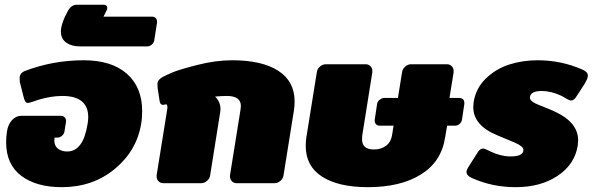

<svg xmlns="http://www.w3.org/2000/svg" viewBox="-20 -770 2507 807"><path d="M5.8 -171.7Q5.8 -195.8 9.2 -216.7Q13.3 -245.8 30 -264.6Q46.7 -283.3 70 -283.3H236.7Q245 -283.3 251.2 -277.5Q257.5 -271.7 257.5 -262.5V-258.3L250.8 -216.7Q249.2 -206.7 240.4 -199.2Q231.7 -191.7 221.7 -191.7H209.2Q208.3 -187.5 208.3 -180Q208.3 -157.5 223.3 -145.4Q238.3 -133.3 262.5 -133.3Q330 -133.3 348.3 -250Q350.8 -265 350.8 -277.5Q350.8 -366.7 241.7 -366.7Q194.2 -366.7 139.2 -350Q135.8 -349.2 126.2 -345.4Q116.7 -341.7 108.8 -339.6Q100.8 -337.5 95.8 -337.5Q85 -337.5 79.2 -362.5L63.3 -425L62.5 -445.8Q65 -463.3 82.5 -470.8Q201.7 -516.7 331.7 -516.7Q449.2 -516.7 513.3 -460Q577.5 -403.3 577.5 -303.3Q577.5 -273.3 573.3 -250Q555 -136.7 462.5 -60Q370 16.7 239.2 16.7Q132.5 16.7 69.2 -31.2Q5.8 -79.2 5.8 -171.7Z M235.8 -637.5Q235.8 -645.8 236.7 -650Q239.2 -665 246.3 -683.8Q253.3 -702.5 260 -713.3L265.8 -725Q280 -750 303.3 -750H415Q430.8 -750 430.8 -735.8Q430.8 -730.8 427.5 -725L415 -700H619.2Q628.3 -700 634.2 -694.2Q640 -688.3 640 -679.2V-675L628.3 -600Q626.7 -590 617.9 -582.5Q609.2 -575 599.2 -575H315.8Q280 -575 257.9 -591.2Q235.8 -607.5 235.8 -637.5Z M638.3 -28.3V-33.3L682.5 -308.3Q685.8 -327.5 679.2 -331.7Q677.5 -331.7 674.2 -330.8Q670.8 -330 668.3 -329.6Q665.8 -329.2 665 -329.2Q653.3 -329.2 650.8 -345.8L642.5 -400L641.7 -420.8Q644.2 -435 662.5 -445.8Q678.3 -454.2 705.4 -465.8Q732.5 -477.5 809.6 -497.1Q886.7 -516.7 956.7 -516.7Q1080.8 -516.7 1149.6 -472.5Q1218.3 -428.3 1218.3 -343.3Q1218.3 -326.7 1215.8 -308.3L1171.7 -33.3Q1170 -20 1158.8 -10Q1147.5 0 1133.3 0H975Q962.5 0 954.6 -8.3Q946.7 -16.7 946.7 -28.3V-33.3L990.8 -308.3Q992.5 -320 992.5 -324.2Q992.5 -366.7 933.3 -366.7Q913.3 -366.7 884.2 -364.2Q906.7 -341.7 906.7 -311.7Q906.7 -304.2 905.8 -300L863.3 -33.3Q861.7 -20 850.4 -10Q839.2 0 825 0H666.7Q654.2 0 646.2 -8.3Q638.3 -16.7 638.3 -28.3Z M1265 -156.7Q1265 -173.3 1267.5 -191.7L1311.7 -466.7Q1313.3 -480 1324.6 -490Q1335.8 -500 1350 -500H1516.7Q1529.2 -500 1537.1 -491.7Q1545 -483.3 1545 -471.7V-466.7L1502.5 -200Q1501.7 -195 1501.7 -185Q1501.7 -141.7 1551.7 -141.7Q1580.8 -141.7 1601.7 -156.7Q1622.5 -171.7 1627.5 -200L1634.2 -241.7H1575.8Q1566.7 -241.7 1560.8 -247.5Q1555 -253.3 1555 -262.5V-266.7L1565 -333.3Q1566.7 -343.3 1575.4 -350.4Q1584.2 -357.5 1594.2 -358.3H1652.5L1670 -466.7Q1671.7 -480 1682.9 -490Q1694.2 -500 1708.3 -500H1858.3Q1870.8 -500 1878.8 -491.7Q1886.7 -483.3 1886.7 -471.7V-466.7L1869.2 -358.3H1910.8Q1931.7 -356.7 1931.7 -337.5V-333.3L1921.7 -266.7Q1920 -256.7 1911.7 -249.2Q1903.3 -241.7 1892.5 -241.7H1859.2L1850.8 -191.7Q1835 -90 1749.2 -36.7Q1663.3 16.7 1526.7 16.7Q1402.5 16.7 1333.8 -27.5Q1265 -71.7 1265 -156.7Z M2450.8 -451.7Q2450.8 -450.8 2450.4 -448.8Q2450 -446.7 2450 -445.8Q2449.2 -438.3 2436.7 -416.7L2404.2 -366.7Q2393.3 -347.5 2380 -347.5Q2373.3 -347.5 2358.3 -356.7Q2343.3 -365.8 2337.5 -368.3Q2295.8 -387.5 2257.5 -387.5Q2207.5 -387.5 2207.5 -359.2Q2207.5 -343.3 2244.2 -329.2Q2289.2 -311.7 2314.2 -300Q2410 -255 2410 -180Q2410 -173.3 2408.3 -158.3Q2395.8 -79.2 2324.2 -31.2Q2252.5 16.7 2147.5 16.7Q2050 16.7 1965.8 -20.8Q1940.8 -30.8 1940.8 -47.5Q1940.8 -56.7 1953.3 -75L1987.5 -129.2Q1997.5 -145.8 2010.8 -145.8Q2016.7 -145.8 2041.7 -133.3Q2085 -112.5 2125.8 -112.5Q2180 -112.5 2180 -140Q2180 -155 2143.3 -170.8Q2102.5 -188.3 2073.3 -200Q1969.2 -241.7 1969.2 -320Q1969.2 -325.8 1970.8 -340.8Q1980 -399.2 2022.1 -440Q2064.2 -480.8 2120.4 -498.8Q2176.7 -516.7 2240 -516.7Q2340 -516.7 2430 -476.7Q2450.8 -467.5 2450.8 -451.7Z"/></svg>

Font: BoonTook Mon
Style: Italic
Weight: 400
Italic angle: -9°
Designer: Sungsit Sawaiwan
Foundry: FontUni
Version: Version 3.0